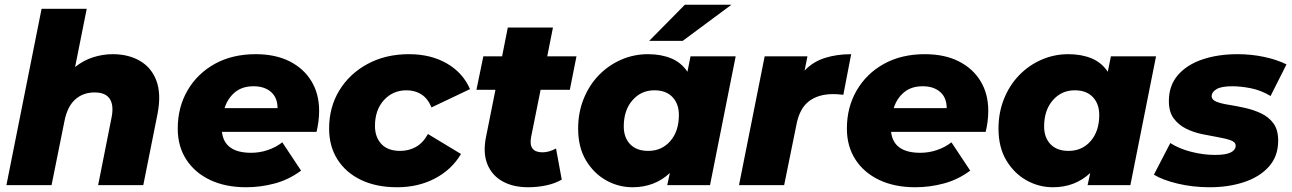

<svg xmlns="http://www.w3.org/2000/svg" viewBox="-20 -779 5439 808"><path d="M454 -551Q521 -551 569.5 -522.5Q618 -494 638.5 -438.5Q659 -383 643 -300L583 0H393L449 -282Q460 -334 442.5 -362Q425 -390 378 -390Q329 -390 296 -360Q263 -330 251 -268L197 0H7L155 -742H345L296 -497Q331 -525 372 -538Q413 -551 454 -551Z M1016 9Q929 9 864.5 -21.5Q800 -52 764 -107.5Q728 -163 728 -238Q728 -328 769.5 -399Q811 -470 884.5 -510.5Q958 -551 1056 -551Q1139 -551 1198.5 -521Q1258 -491 1290.5 -437.5Q1323 -384 1323 -313Q1323 -289 1320 -266.5Q1317 -244 1312 -224H914Q924 -136 1037 -136Q1073 -136 1107 -147.5Q1141 -159 1168 -180L1247 -61Q1196 -23 1136.5 -7Q1077 9 1016 9ZM925 -324H1148Q1148 -368 1120.5 -392Q1093 -416 1047 -416Q999 -416 968.5 -390.5Q938 -365 925 -324Z M1651 9Q1564 9 1500 -21.5Q1436 -52 1400.5 -107.5Q1365 -163 1365 -238Q1365 -328 1408 -398.5Q1451 -469 1527 -510Q1603 -551 1701 -551Q1793 -551 1860.5 -512Q1928 -473 1958 -404L1796 -327Q1780 -365 1753 -382Q1726 -399 1691 -399Q1633 -399 1595.5 -357.5Q1558 -316 1558 -249Q1558 -202 1585 -173Q1612 -144 1664 -144Q1700 -144 1730 -160.5Q1760 -177 1781 -215L1920 -131Q1881 -65 1810.5 -28Q1740 9 1651 9Z M2203 9Q2139 9 2094.5 -16Q2050 -41 2031 -88Q2012 -135 2025 -201L2065 -401H1985L2014 -542H2093L2117 -663H2307L2283 -542H2406L2378 -401H2255L2215 -202Q2203 -138 2263 -138Q2290 -138 2320 -154L2344 -23Q2314 -6 2277 1.5Q2240 9 2203 9Z M2642 9Q2583 9 2531 -20Q2479 -49 2446 -104Q2413 -159 2413 -238Q2413 -305 2436 -362.5Q2459 -420 2499.5 -462Q2540 -504 2593.5 -527.5Q2647 -551 2707 -551Q2762 -551 2804.5 -533.5Q2847 -516 2873 -477L2886 -542H3076L2968 0H2788L2799 -51Q2735 9 2642 9ZM2708 -144Q2765 -144 2801 -185.5Q2837 -227 2837 -295Q2837 -342 2810 -370.5Q2783 -399 2734 -399Q2678 -399 2641.5 -357Q2605 -315 2605 -247Q2605 -200 2632 -172Q2659 -144 2708 -144ZM2712 -607 2862 -759H3058L2853 -607Z M3090 0 3198 -542H3378L3366 -482Q3401 -519 3451 -535Q3501 -551 3562 -551L3529 -380Q3506 -383 3486 -383Q3424 -383 3384.5 -353Q3345 -323 3332 -256L3280 0Z M3832 9Q3745 9 3680.5 -21.5Q3616 -52 3580 -107.5Q3544 -163 3544 -238Q3544 -328 3585.5 -399Q3627 -470 3700.5 -510.5Q3774 -551 3872 -551Q3955 -551 4014.5 -521Q4074 -491 4106.5 -437.5Q4139 -384 4139 -313Q4139 -289 4136 -266.5Q4133 -244 4128 -224H3730Q3740 -136 3853 -136Q3889 -136 3923 -147.5Q3957 -159 3984 -180L4063 -61Q4012 -23 3952.5 -7Q3893 9 3832 9ZM3741 -324H3964Q3964 -368 3936.5 -392Q3909 -416 3863 -416Q3815 -416 3784.5 -390.5Q3754 -365 3741 -324Z M4411 9Q4352 9 4300 -20Q4248 -49 4215 -104Q4182 -159 4182 -238Q4182 -305 4205 -362.5Q4228 -420 4268.5 -462Q4309 -504 4362.5 -527.5Q4416 -551 4476 -551Q4531 -551 4573.5 -533.5Q4616 -516 4642 -477L4655 -542H4845L4737 0H4557L4568 -51Q4504 9 4411 9ZM4477 -144Q4534 -144 4570 -185.5Q4606 -227 4606 -295Q4606 -342 4579 -370.5Q4552 -399 4503 -399Q4447 -399 4410.5 -357Q4374 -315 4374 -247Q4374 -200 4401 -172Q4428 -144 4477 -144Z M5071 9Q4999 9 4935 -6.5Q4871 -22 4836 -44L4905 -177Q4942 -153 4993.5 -140Q5045 -127 5093 -127Q5139 -127 5159.5 -137.5Q5180 -148 5180 -166Q5180 -181 5159.5 -188.5Q5139 -196 5107 -201.5Q5075 -207 5039 -214.5Q5003 -222 4971.5 -237.5Q4940 -253 4919.5 -280.5Q4899 -308 4899 -354Q4899 -419 4937 -463Q4975 -507 5040.5 -529Q5106 -551 5188 -551Q5246 -551 5300 -539.5Q5354 -528 5394 -508L5327 -375Q5287 -399 5244.5 -407.5Q5202 -416 5166 -416Q5119 -416 5099 -403.5Q5079 -391 5079 -375Q5079 -359 5099 -351Q5119 -343 5151 -338Q5183 -333 5219 -325Q5255 -317 5287 -302Q5319 -287 5339 -260Q5359 -233 5359 -187Q5359 -122 5320.5 -78.5Q5282 -35 5216.5 -13Q5151 9 5071 9Z"/></svg>

Font: Montserrat ExtraBold
Style: Italic
Weight: 800
Italic angle: -11.3°
Designer: Julieta Ulanovsky
Foundry: Julieta Ulanovsky
Version: Version 9.000; ttfautohint (v1.8.4.7-5d5b)